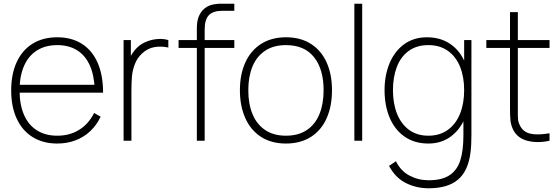

<svg xmlns="http://www.w3.org/2000/svg" viewBox="-20 -755 2998 1030"><path d="M287 15Q211 15 155.2 -19.5Q99.5 -54 69.8 -118.2Q40 -182.5 40 -270Q40 -358 69.8 -422.2Q99.5 -486.5 155 -520.8Q210.5 -555 287 -555Q364 -555 419.2 -520Q474.5 -485 503.8 -418.2Q533 -351.5 533 -258H488V-272Q486 -349.5 462.2 -403.2Q438.5 -457 394 -485Q349.5 -513 287 -513Q223.5 -513 178 -484.2Q132.5 -455.5 108.8 -401Q85 -346.5 85 -270Q85 -193.5 108.8 -139Q132.5 -84.5 178 -55.8Q223.5 -27 287 -27Q353.5 -27 404.2 -58.2Q455 -89.5 485 -149L520 -129Q498 -83 463.5 -50.8Q429 -18.5 384.2 -1.8Q339.5 15 287 15ZM67 -258V-300H507V-258Z M643 0V-540H682V-411L669 -428Q677 -449 689.8 -468.2Q702.5 -487.5 716 -500Q737 -520.5 767.2 -532.2Q797.5 -544 828.2 -545.8Q859 -547.5 883 -540V-500Q844.5 -508.5 808.2 -502.2Q772 -496 742 -468Q715.5 -443.5 703 -410.2Q690.5 -377 687.8 -344.5Q685 -312 685 -266V0Z M1036 -601V-609Q1036.5 -629 1039.8 -644.8Q1043 -660.5 1049.8 -674.5Q1056.5 -688.5 1068 -701Q1079 -712.5 1092.2 -719.8Q1105.5 -727 1121.2 -730.5Q1137 -734 1156.5 -735H1167H1237V-697H1172Q1123.5 -697 1100.8 -673.8Q1078 -650.5 1078 -597V0H1036ZM938 -498V-540H1237V-498Z M1514 15Q1435.5 15 1380 -21Q1324.5 -57 1295.8 -121.8Q1267 -186.5 1267 -271Q1267 -356 1296.2 -420.2Q1325.5 -484.5 1381.2 -519.8Q1437 -555 1514 -555Q1593 -555 1648.5 -519.2Q1704 -483.5 1732.5 -419.5Q1761 -355.5 1761 -271Q1761 -185 1732.2 -120.5Q1703.5 -56 1647.8 -20.5Q1592 15 1514 15ZM1514 -27Q1580.5 -27 1625.8 -57.2Q1671 -87.5 1693.5 -142.5Q1716 -197.5 1716 -271Q1716 -384 1664.5 -448.5Q1613 -513 1514 -513Q1447 -513 1401.8 -482.5Q1356.5 -452 1334.2 -397.8Q1312 -343.5 1312 -271Q1312 -197 1335 -142Q1358 -87 1403.2 -57Q1448.5 -27 1514 -27Z M1881 0V-735H1923V0Z M2279 255Q2213.5 255 2157.2 226.8Q2101 198.5 2067 135L2104 110Q2129.5 162 2176.8 187Q2224 212 2279 212Q2350.5 212 2391.2 185.2Q2432 158.5 2449 106Q2466 53.5 2466 -30V-168H2470V-540H2509V-30Q2509 25.5 2504 63Q2492 161.5 2437.5 208.2Q2383 255 2279 255ZM2278 15Q2203.5 15 2150.5 -22Q2097.5 -59 2070.2 -124Q2043 -189 2043 -271Q2043 -351.5 2070 -416Q2097 -480.5 2148.2 -517.8Q2199.5 -555 2270 -555Q2343.5 -555 2396 -518.8Q2448.5 -482.5 2475.2 -418.2Q2502 -354 2502 -271Q2502 -189.5 2475.5 -124.8Q2449 -60 2398.2 -22.5Q2347.5 15 2278 15ZM2278 -27Q2339.5 -27 2382.8 -58.5Q2426 -90 2448 -145.2Q2470 -200.5 2470 -271Q2470 -342.5 2448 -397Q2426 -451.5 2382.8 -482.2Q2339.5 -513 2278 -513Q2215.5 -513 2172.8 -482Q2130 -451 2109 -396.2Q2088 -341.5 2088 -271Q2088 -200.5 2109.8 -145.2Q2131.5 -90 2174.2 -58.5Q2217 -27 2278 -27Z M2928 0Q2862 14.5 2807.5 -0.2Q2753 -15 2731 -63Q2721 -85.5 2718.5 -108.2Q2716 -131 2716 -171V-179V-690H2758V-179V-162.5Q2757.5 -130 2759.2 -113.5Q2761 -97 2769 -82Q2786.5 -47 2824.5 -38Q2862.5 -29 2928 -40ZM2589 -498V-540H2928V-498Z"/></svg>

Font: Hauora
Style: Regular
Weight: 400
Designer: Wayne Shih
Foundry: WCYS
Version: Version 1.001